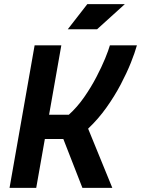

<svg xmlns="http://www.w3.org/2000/svg" viewBox="-20 -914 686 934"><path d="M26.4 0 148.4 -693.4H278.3L218.8 -356H314.9Q355.5 -392.6 389.2 -440.9Q422.9 -489.3 448.7 -538.8Q474.6 -588.4 491.5 -629.6Q508.3 -670.9 514.6 -693.4H646Q636.2 -658.2 616.5 -608.6Q596.7 -559.1 567.1 -502.9Q537.6 -446.8 498 -391.1Q458.5 -335.4 408.7 -288.1L526.4 0H380.9L288.1 -237.8H198.2L156.2 0ZM309.6 -771.5 404.8 -894H587.4L452.1 -771.5Z"/></svg>

Font: Cascadia Mono
Style: Bold Italic
Weight: 700
Italic angle: -10°
Monospace: yes
Designer: Aaron Bell
Foundry: Saja Typeworks
Version: Version 2404.023; ttfautohint (v1.8.4)